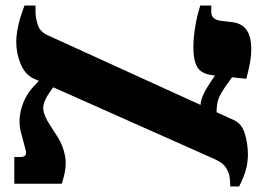

<svg xmlns="http://www.w3.org/2000/svg" viewBox="-20 -667 954 697"><path d="M816 10Q816 -3 814 -21.5Q812 -40 800.5 -58Q789 -76 760 -89L104 -381Q72 -395 55.5 -433.5Q39 -472 39 -515Q39 -540 46 -572.5Q53 -605 69 -647H109V-622Q109 -603 117 -577.5Q125 -552 151 -540L829 -231Q858 -218 869 -181Q880 -144 880 -106Q880 -78 872.5 -50.5Q865 -23 848 10ZM32 0V-97H54Q67 -97 72 -103Q77 -109 73 -123L56 -187Q45 -229 58 -274.5Q71 -320 102 -353L146 -400L182 -363L159 -330Q137 -299 137 -274.5Q137 -250 162 -212L189 -170Q209 -139 216.5 -99Q224 -59 204 0ZM766 -253 708 -282Q708 -296 712.5 -309.5Q717 -323 724.5 -336.5Q732 -350 740.5 -363Q749 -376 757 -388L788 -432L840 -412L797 -351Q784 -332 777 -317Q770 -302 768 -287Q766 -272 766 -253ZM874 -381 751 -394Q711 -399 696.5 -423Q682 -447 682 -495Q682 -527 688 -566Q694 -605 707 -647H747V-622Q747 -609 756.5 -601Q766 -593 785 -591L820 -587Q858 -583 875 -558.5Q892 -534 892 -490Q892 -462 887 -436Q882 -410 874 -381Z"/></svg>

Font: Noto Serif Hebrew Black
Style: Regular
Weight: 900
Version: Version 2.003